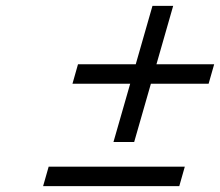

<svg xmlns="http://www.w3.org/2000/svg" viewBox="-20 -714 757 661"><path d="M147.5 -140.1H616.2L597.2 -73.2H128.4ZM504.9 -693.8H576.2L518.6 -492.7H717.3L698.2 -425.8H499.5L441.9 -225.1H370.6L428.2 -425.8H229.5L248.5 -492.7H447.3Z"/></svg>

Font: Cantarell
Style: Italic
Weight: 400
Italic angle: -16°
Designer: Dave Crossland
Version: Version 1.004